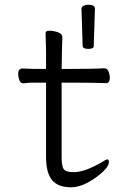

<svg xmlns="http://www.w3.org/2000/svg" viewBox="-20 -775 540 813"><path d="M330 -580 325 -738Q325 -746 334 -750.5Q343 -755 353 -755Q382 -755 382 -739L377 -580Q377 -568 354 -568Q331 -568 330 -580ZM281 18Q225 18 200 -13Q175 -44 175 -110V-425H111Q91 -424 79 -422Q67 -422 62 -435.5Q57 -449 57 -461Q57 -485 75 -485Q105 -483 175 -483V-559Q173 -615 173 -635Q173 -645 189 -645Q206 -645 225 -638.5Q244 -632 244 -617Q242 -563 241 -483Q383 -483 422 -486Q434 -486 439.5 -472.5Q445 -459 445 -446Q445 -423 429 -423Q409 -423 390 -424Q371 -425 241 -425V-108Q241 -70 250.5 -58Q260 -46 292 -46Q338 -46 411 -88Q428 -100 435 -100Q441 -100 441 -89Q441 -64 388 -25Q329 18 281 18Z"/></svg>

Font: Moon Stars Kai HW
Style: Regular
Weight: 400
Designer: GuiWonder
Version: Version 1.101